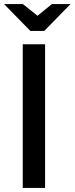

<svg xmlns="http://www.w3.org/2000/svg" viewBox="-45 -917 364 937"><path d="M66 -701H175V0H66ZM-25 -897H67L138 -840L208 -897H299L171 -766H103Z"/></svg>

Font: LT Superior Semi-bold
Style: Regular
Weight: 600
Designer: Daniel Lyons
Foundry: LyonsType
Version: Version 1.0